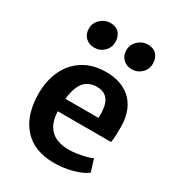

<svg xmlns="http://www.w3.org/2000/svg" viewBox="-193 -924 958 1047"><g transform="rotate(30 286.0 -400.0)"><path d="M306.5 8Q181 8 113.8 -68.2Q46.5 -144.5 46.5 -280Q46.5 -361 76.8 -425Q107 -489 165.5 -526.2Q224 -563.5 308.5 -564Q351.5 -564.5 390.2 -552.5Q429 -540.5 459.2 -514.8Q489.5 -489 507.5 -447.5Q525.5 -406 526.5 -347.5Q526.5 -316.5 525.5 -290.8Q524.5 -265 521 -246.5H123L133 -326H395.5Q398 -366 391.2 -398.5Q384.5 -431 363.5 -450Q342.5 -469 303.5 -469Q267 -469 239.5 -449Q212 -429 197.5 -381Q183 -333 185 -249.5Q187 -192 207.5 -158Q228 -124 262.2 -109.2Q296.5 -94.5 341 -94.5Q363 -94.5 391.2 -98.8Q419.5 -103 445.2 -109.5Q471 -116 484.5 -124L508.5 -46.5Q490 -31.5 458 -19Q426 -6.5 386.5 0.8Q347 8 306.5 8ZM183.5 -646Q150 -646 128.2 -667Q106.5 -688 106.5 -722.5Q106.5 -757.5 133.2 -782.5Q160 -807.5 193.5 -807.5Q231 -807.5 250 -785.5Q269 -763.5 269 -731Q269 -694.5 243.8 -670.2Q218.5 -646 183.5 -646ZM419 -646Q386.5 -646 364.5 -667Q342.5 -688 342.5 -722.5Q342.5 -757.5 369 -782.5Q395.5 -807.5 429.5 -807.5Q467 -807.5 486 -785.5Q505 -763.5 505 -731Q505 -694.5 479.8 -670.2Q454.5 -646 419 -646Z"/></g></svg>

Font: Merriweather Sans SemiBold
Style: Regular
Weight: 600
Designer: Eben Sorkin
Foundry: Eben Sorkin
Version: Version 2.001